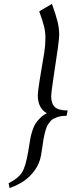

<svg xmlns="http://www.w3.org/2000/svg" viewBox="-20 -809 366 980"><path d="M23.9 126Q73.2 101.6 92.3 71.3Q111.3 41 124 -36.1L128.9 -65.9Q132.3 -89.8 135.5 -105.5Q138.7 -121.1 145.3 -142.1Q151.9 -163.1 160.9 -177.5Q169.9 -191.9 184.8 -206.5Q199.7 -221.2 219.2 -231Q172.9 -256.8 172.9 -323.2Q172.9 -337.9 182.1 -397.9L206.1 -542Q211.9 -579.1 211.9 -615.2Q211.9 -645 205.1 -673.3Q198.2 -701.7 180.2 -751L245.1 -789.1Q266.1 -731 274.2 -697Q282.2 -663.1 282.2 -630.9Q282.2 -616.2 274.9 -561L252 -405.8Q241.2 -335 241.2 -317.9Q241.2 -280.3 259.8 -262.7Q278.3 -245.1 325.2 -245.1L319.8 -217.8Q305.2 -217.8 292.7 -216.1Q280.3 -214.4 270.3 -210.4Q260.3 -206.5 252.2 -202.4Q244.1 -198.2 237.5 -190.2Q231 -182.1 226.1 -175.3Q221.2 -168.5 217 -157Q212.9 -145.5 210.2 -136.2Q207.5 -127 204.6 -111.8Q201.7 -96.7 200 -85.7Q198.2 -74.7 195.8 -56.2L189.9 -19Q183.1 23.9 158.2 58.8Q133.3 93.8 101.3 115.2Q69.3 136.7 28.8 150.9Z"/></svg>

Font: Dehuti
Style: Bold-Italic
Weight: 700
Version: Version 1.2